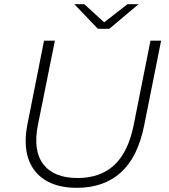

<svg xmlns="http://www.w3.org/2000/svg" viewBox="-20 -895 808 920"><path d="M348 5Q257 5 197.5 -31.5Q138 -68 115.5 -135.5Q93 -203 111 -297L191 -700H243L162 -298Q137 -174 187.5 -108Q238 -42 352 -42Q461 -42 528 -104.5Q595 -167 621 -298L701 -700H752L671 -295Q641 -143 559.5 -69Q478 5 348 5ZM449 -757 336 -875H384L479 -788L591 -875H644L504 -757Z"/></svg>

Font: Montserrat Thin Light
Style: Italic
Weight: 300
Italic angle: -11.3°
Version: Version 9.000